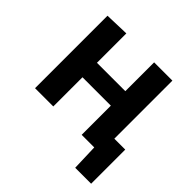

<svg xmlns="http://www.w3.org/2000/svg" viewBox="-166 -649 933 933"><g transform="rotate(45 300.5 -183.0)"><path d="M64.5 0V-498L190 -502V-300H385V-498H510.5V-99H585.5V135.5H476L471.5 0H385V-200.5H190V0Z"/></g></svg>

Font: Heraclito SemiBold
Style: Regular
Weight: 600
Designer: Kostas Bartsokas (font) & Cristiano Sobral (main changes)
Foundry: Kostas Bartsokas (font) & Cristiano Sobral (main changes)
Version: Version 1.00;July 8, 2020;FontCreator 13.0.0.2655 64-bit